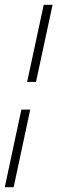

<svg xmlns="http://www.w3.org/2000/svg" viewBox="-46 -749 239 799"><path d="M10.8 30H-26.1L42.9 -293H79.8ZM135.9 -729H172.8L103.8 -408H66.9Z"/></svg>

Font: Emberly Black
Style: Italic
Weight: 900
Italic angle: -12°
Designer: Rajesh Rajput
Foundry: Rajesh Rajput
Version: Version 1.000